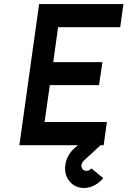

<svg xmlns="http://www.w3.org/2000/svg" viewBox="-20 -720 632 952"><path d="M492 163 433 115Q432 116 431.5 116.5Q431 117 429 119Q421 127 408 127Q396 127 390 119Q382 109 384 97Q387 85 396 76L495 -15H395Q368 -3 351 13Q310 50 304 98Q297 144 324 178Q351 212 396 212Q440 212 478 178Q482 175 485.5 171Q489 167 492 163ZM76 0H494L510 -115H201L227 -298H471L488 -412H244L268 -585H576L592 -700H174Z"/></svg>

Font: Unageo
Style: SemiBold-Italic
Weight: 600
Designer: Richard Sepsi
Foundry: Richard Sepsi
Version: Version 2.000